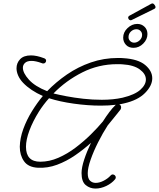

<svg xmlns="http://www.w3.org/2000/svg" viewBox="-20 -929 924 1116"><path d="M535 167Q503 167 478.5 147Q454 127 454 77Q454 45 469.5 -2Q485 -49 509 -99Q467 -61 417 -26.5Q367 8 312 28.5Q257 49 200 46Q144 43 119.5 8Q95 -27 95 -76Q96 -126 115.5 -179.5Q135 -233 166 -283Q197 -333 229 -371Q157 -403 114 -448Q95 -468 85.5 -490Q76 -512 76 -532Q76 -563 97 -585Q118 -607 160 -607Q193 -607 235 -591Q248 -587 248 -576Q248 -570 243.5 -565Q239 -560 232 -560Q226 -560 223 -562Q188 -575 163 -575Q138 -575 125.5 -563.5Q113 -552 113 -535Q113 -505 148 -466Q183 -427 254 -399Q305 -452 369 -496Q433 -540 508 -566Q583 -592 666 -592Q674 -592 681.5 -592Q689 -592 696 -591Q782 -586 823.5 -551.5Q865 -517 865 -474Q865 -431 823 -388.5Q781 -346 701 -328Q688 -325 673 -322Q684 -318 684 -305Q684 -299 681 -293Q675 -286 659.5 -266Q644 -246 615 -211Q610 -206 606 -200Q577 -155 550.5 -102.5Q524 -50 507 -1.5Q490 47 490 78Q490 109 503.5 121.5Q517 134 536 134Q559 134 583.5 121Q608 108 622 92Q628 85 635 85Q642 85 647.5 90Q653 95 653 102Q653 108 649 113Q629 137 597.5 152Q566 167 535 167ZM294 -385Q322 -378 366.5 -369.5Q411 -361 464.5 -355Q518 -349 572 -349Q638 -349 692 -361Q763 -378 795.5 -407Q828 -436 828 -467Q828 -499 793 -525Q758 -551 693 -555Q685 -556 677 -556Q669 -556 661 -556Q553 -556 458 -508Q363 -460 291 -386ZM131 -76Q131 11 214 11Q267 11 319.5 -12Q372 -35 420 -71.5Q468 -108 508.5 -148Q549 -188 578 -223Q597 -253 615.5 -277.5Q634 -302 650 -317Q652 -319 653 -320Q614 -315 566 -315Q491 -315 409 -326.5Q327 -338 265 -358Q232 -321 206 -280Q171 -224 151 -170.5Q131 -117 131 -76ZM756 -651Q728 -651 712 -668.5Q696 -686 696 -710Q696 -742 721.5 -766Q747 -790 778 -790Q803 -790 820 -773.5Q837 -757 837 -731Q837 -700 812.5 -675.5Q788 -651 756 -651ZM760 -681Q777 -681 791.5 -694.5Q806 -708 806 -726Q806 -740 796.5 -749.5Q787 -759 773 -759Q755 -759 741 -746Q727 -733 727 -713Q727 -700 736.5 -690.5Q746 -681 760 -681ZM738 -811Q734 -812 730.5 -814.5Q727 -817 725 -825V-827Q725 -831 727 -833Q729 -835 731 -837L859 -907Q862 -909 868 -909Q873 -908 878.5 -900.5Q884 -893 884 -888Q884 -880 874 -876L744 -812Q742 -811 738 -811Z"/></svg>

Font: Meow Script
Style: Regular
Weight: 400
Designer: Robert E. Leuschke
Foundry: Robert E. Leuschke
Version: Version 1.010; ttfautohint (v1.8.3)